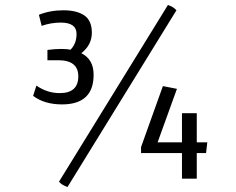

<svg xmlns="http://www.w3.org/2000/svg" viewBox="-20 -712 940 765"><path d="M542 -102V-126L629 -369L685 -358L608 -145H705V-261H764V-145H806L801 -102H764V0H705V-102ZM683 -671 249 33Q227 26 215 12L649 -692Q671 -685 683 -671ZM218 -341Q292 -341 292 -408Q292 -472 212 -472H169V-513Q198 -517 223 -517Q248 -517 261 -514Q285 -538 285 -577Q285 -622 222 -622Q183 -622 146 -609L135 -653Q179 -671 232.5 -671Q286 -671 316 -650.5Q346 -630 346 -581.5Q346 -533 304 -500Q353 -476 353 -414Q353 -296 227 -296Q157 -296 112 -330L125 -371Q168 -341 218 -341Z"/></svg>

Font: Ruluko
Style: Regular
Weight: 400
Designer: Ana Sanfelippo, Angelica Diaz, Meme Hernandez
Foundry: Ana Sanfelippo, Angelica Diaz y Meme Hernandez
Version: Version 1.001